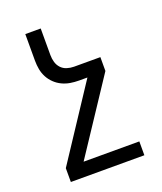

<svg xmlns="http://www.w3.org/2000/svg" viewBox="-136 -609 772 913"><g transform="rotate(-20 250.0 -152.5)"><path d="M436 215H64V145L308 -225H266Q244 -225 222.5 -228.5Q201 -232 181 -241.5Q161 -251 145 -266.5Q129 -282 119 -301Q109 -320 105 -341.5Q101 -363 101 -385V-520H179V-385Q179 -367 184 -349.5Q189 -332 201 -319Q213 -306 230.5 -300.5Q248 -295 266 -295H399V-225L154 145H436Z"/></g></svg>

Font: Iosevka
Style: Regular
Weight: 400
Monospace: yes
Designer: Belleve Invis
Foundry: Belleve Invis
Version: Version 33.2.3; ttfautohint (v1.8.4)